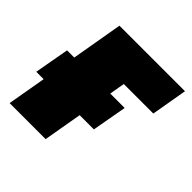

<svg xmlns="http://www.w3.org/2000/svg" viewBox="-146 -637 754 754"><g transform="rotate(45 231.5 -260.0)"><path d="M11 0H211L239 -161H318L344 -306H264L275 -370H439L465 -520H101L64 -306H24L-2 -161H39Z"/></g></svg>

Font: Fixel Text 20240404 Black
Style: Italic
Weight: 900
Width: 4
Italic angle: -10°
Designer: AlfaBravo + MacPaw
Foundry: Kyrylo Tkachov, Marchela Mozhyna, Serhii Makarenko, Maria Weinstein, Zakhar Kryvoshyya
Version: Version 1.211;Glyphs 3.2 (3225)